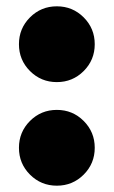

<svg xmlns="http://www.w3.org/2000/svg" viewBox="-20 -574 360 608"><path d="M245 -21Q210 14 160 14Q110 14 75 -21Q40 -56 40 -106Q40 -156 75 -191Q110 -226 160 -226Q210 -226 245 -191Q280 -156 280 -106Q280 -56 245 -21ZM75 -349Q40 -384 40 -434Q40 -484 75 -519Q110 -554 160 -554Q210 -554 245 -519Q280 -484 280 -434Q280 -384 245 -349Q210 -314 160 -314Q110 -314 75 -349Z"/></svg>

Font: Nacelle Black
Style: Regular
Weight: 900
Designer: Sora Sagano
Foundry: Sora Sagano
Version: Version 1.000;FEAKit 1.0